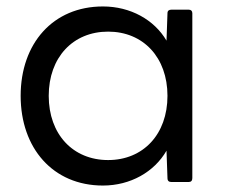

<svg xmlns="http://www.w3.org/2000/svg" viewBox="-20 -539 699 595"><path d="M299 36C384 36 458 -6 496 -72L499 13C499 22 504 25 511 25H565C572 25 576 21 576 13V-498C576 -505 572 -509 565 -509H511C504 -509 499 -506 499 -498L496 -413C458 -478 384 -519 299 -519C144 -519 44 -404 44 -242C44 -80 144 36 299 36ZM315 -43C206 -43 131 -123 131 -242C131 -361 206 -441 315 -441C424 -441 499 -361 499 -242C499 -123 424 -43 315 -43Z"/></svg>

Font: LINE Seed JP_OTF Regular
Style: Regular
Weight: 400
Designer: LY Corporation & Fontrix & Fontworks
Version: Version 1.002